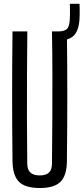

<svg xmlns="http://www.w3.org/2000/svg" viewBox="-20 -962 431 990"><path d="M185 7.5Q110 7.5 77.8 -24.8Q45.5 -57 44.5 -131.5Q42.5 -298 42.5 -465.8Q42.5 -633.5 44.5 -800H121Q120 -689 119.2 -574.2Q118.5 -459.5 119 -345Q119.5 -230.5 120.5 -119Q120.5 -87.5 136.5 -72.5Q152.5 -57.5 185 -57.5Q217.5 -57.5 232.8 -72.5Q248 -87.5 248 -119Q249 -230.5 249.8 -345Q250.5 -459.5 250.2 -574.2Q250 -689 248 -800H325Q327 -633.5 327 -465.8Q327 -298 325 -131.5Q324.5 -57 292 -24.8Q259.5 7.5 185 7.5ZM282.5 -753.5Q278.5 -753.5 273.5 -753.8Q268.5 -754 263 -755.5L262.5 -800Q269.5 -800 274 -800Q278.5 -800 282.5 -800Q315.5 -801 327 -814.5Q338.5 -828 340 -865Q340.5 -875 340.8 -889.5Q341 -904 340.8 -918.2Q340.5 -932.5 340 -942.5H390Q390.5 -932.5 390.8 -918.2Q391 -904 390.8 -889.5Q390.5 -875 390 -865Q386.5 -806 361.8 -779.8Q337 -753.5 282.5 -753.5Z"/></svg>

Font: Big Shoulders Display Thin Medium
Style: Regular
Weight: 500
Version: Version 2.002